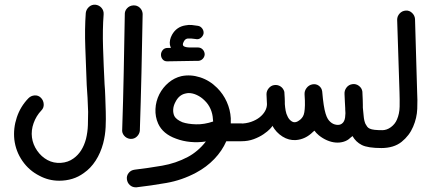

<svg xmlns="http://www.w3.org/2000/svg" viewBox="-20 -591 1836 817"><path d="M232 178Q187 178 148 157Q104 135 75.5 94Q47 53 41 3Q36 -45 51.5 -91.5Q67 -138 101 -173Q112 -184 127.5 -185Q143 -186 154 -175Q165 -164 166 -148Q167 -132 156 -121Q134 -98 123 -67Q112 -36 116 -6Q120 24 138 50Q156 76 182 90Q208 104 239 102Q270 100 293 83Q331 56 346 0Q353 -29 354 -58.5Q355 -88 355 -115Q354 -144 352.5 -175.5Q351 -207 349 -229Q346 -309 343 -388.5Q340 -468 345 -536Q347 -551 358.5 -561.5Q370 -572 386 -571Q402 -569 412 -557.5Q422 -546 421 -530Q416 -466 418.5 -388.5Q421 -311 425 -232Q427 -210 428 -178.5Q429 -147 430 -116Q431 -85 429.5 -50.5Q428 -16 419 19Q408 60 387 92.5Q366 125 337 145Q314 162 287.5 170Q261 178 232 178Z M534 0Q518 -2 508 -14Q498 -26 500 -41Q504 -158 506.5 -284.5Q509 -411 511 -528Q510 -544 520.5 -555.5Q531 -567 547 -568Q563 -569 574.5 -558.5Q586 -548 587 -532Q585 -412 582 -282.5Q579 -153 575 -34Q573 -20 562.5 -10Q552 0 538 0Z M691 -330Q679 -330 672 -338.5Q665 -347 665 -358Q665 -369 672.5 -378Q680 -387 693 -387H707L703 -400Q700 -421 712 -443Q731 -477 769 -483Q783 -486 797 -484.5Q811 -483 823 -481Q834 -479 841 -469Q848 -459 846 -447Q843 -436 833.5 -429Q824 -422 812 -425Q793 -428 779 -427Q776 -427 771 -424.5Q766 -422 762 -414Q754 -399 762.5 -394Q771 -389 789 -389H811H814H822Q834 -389 842 -381Q850 -373 851 -361Q851 -350 843.5 -341.5Q836 -333 824 -332H811ZM557 206Q543 206 532.5 196.5Q522 187 520 172Q518 157 527.5 145Q537 133 553 131Q612 124 670 114Q728 104 779 77Q800 66 820 49Q840 32 856 11Q823 16 790.5 13Q758 10 729 -1Q673 -21 653 -65Q640 -94 641.5 -127Q643 -160 658 -190Q673 -219 697.5 -239.5Q722 -260 752 -267Q791 -275 831.5 -262Q872 -249 904 -217Q930 -191 945 -157.5Q960 -124 962 -88V-66H1006Q1021 -66 1032 -55Q1043 -44 1043 -28Q1043 -12 1032 -1Q1021 10 1006 10H943Q925 51 892 85.5Q859 120 814 144Q754 176 688 187.5Q622 199 561 206ZM756 -71Q779 -63 814 -62Q849 -61 887 -74Q887 -80 886 -84Q885 -106 876 -127Q867 -148 850 -164Q836 -178 818 -186.5Q800 -195 783 -195Q777 -195 769 -193Q741 -187 726 -156Q718 -141 717 -125.5Q716 -110 722 -97Q730 -82 756 -71Z M1604 39Q1545 39 1519.5 26Q1494 13 1480 -12Q1476 -8 1470 -4Q1459 7 1442.5 12Q1426 17 1408 15.5Q1390 14 1371.5 6Q1353 -2 1337 -15Q1325 -25 1318 -35Q1314 -31 1312 -30Q1280 2 1239 5Q1209 7 1182 -10Q1155 -27 1139 -56Q1139 -53 1129 -42.5Q1119 -32 1101.5 -20Q1084 -8 1060 1Q1036 10 1007 10Q992 11 977.5 0.5Q963 -10 962 -25Q961 -41 972.5 -52.5Q984 -64 1000 -65Q1027 -65 1048.5 -72.5Q1070 -80 1085 -92Q1100 -104 1108 -118.5Q1116 -133 1116 -148Q1116 -151 1115.5 -157.5Q1115 -164 1114 -190Q1114 -204 1123.5 -215.5Q1133 -227 1147 -229Q1162 -231 1174 -223Q1186 -215 1190 -200Q1190 -198 1190.5 -190.5Q1191 -183 1191.5 -174.5Q1192 -166 1192 -158.5Q1192 -151 1192 -148Q1193 -134 1195.5 -120Q1198 -106 1204 -95Q1209 -84 1218 -77Q1227 -70 1235 -71Q1245 -71 1260 -84Q1265 -89 1269 -95.5Q1273 -102 1275 -113.5Q1277 -125 1277.5 -143Q1278 -161 1276 -189Q1275 -204 1284.5 -216.5Q1294 -229 1309 -232Q1325 -235 1337 -226Q1349 -217 1351 -202Q1354 -167 1357.5 -144.5Q1361 -122 1365.5 -107.5Q1370 -93 1375 -85Q1380 -77 1386 -72Q1397 -62 1411.5 -60Q1426 -58 1435 -65Q1446 -73 1448.5 -91.5Q1451 -110 1449 -126Q1449 -128 1449 -130.5Q1449 -133 1448.5 -139.5Q1448 -146 1447.5 -158Q1447 -170 1446 -191Q1445 -206 1454.5 -218.5Q1464 -231 1480 -233Q1495 -235 1507.5 -225.5Q1520 -216 1522 -201Q1522 -199 1522.5 -189Q1523 -179 1523.5 -167Q1524 -155 1524 -145Q1524 -135 1524 -133Q1526 -116 1527.5 -97Q1529 -78 1535 -64Q1539 -57 1542.5 -52Q1546 -47 1553.5 -43.5Q1561 -40 1574.5 -38.5Q1588 -37 1611 -37Q1627 -37 1635.5 -23Q1644 -9 1641 7Q1639 21 1628.5 30Q1618 39 1604 39Z M1602 39Q1577 39 1569.5 25Q1562 11 1562 4Q1562 -19 1575 -28Q1588 -37 1606 -37Q1626 -37 1643.5 -50Q1661 -63 1669 -82Q1680 -107 1680.5 -137.5Q1681 -168 1680 -197L1670 -507Q1670 -522 1680.5 -533.5Q1691 -545 1707 -546Q1722 -547 1733.5 -536Q1745 -525 1746 -510L1755 -200Q1757 -167 1755.5 -128Q1754 -89 1738 -52Q1722 -14 1689 12.5Q1656 39 1602 39Z"/></svg>

Font: Dongol
Style: Regular
Weight: 400
Designer: Abdo Mohamed and Ibrahim Hamdi
Foundry: Protype Foundry
Version: Version 1.000;hotconv 1.0.109;makeotfexe 2.5.65596